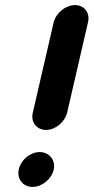

<svg xmlns="http://www.w3.org/2000/svg" viewBox="-20 -682 368 755"><path d="M244 -239 326 -594C335 -631 312 -662 275 -662C238 -662 200 -631 191 -594L109 -239C100 -202 124 -171 161 -171C198 -171 235 -202 244 -239ZM54 -17C45 21 70 53 108 53C145 53 182 23 191 -14C200 -52 174 -84 136 -84C99 -84 63 -54 54 -17Z"/></svg>

Font: Electronic
Style: UltThkIt
Weight: 900
Version: Version 1.011